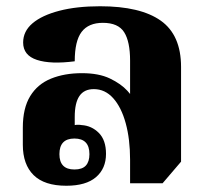

<svg xmlns="http://www.w3.org/2000/svg" viewBox="-20 -582 666 614"><path d="M192 12Q122 12 87.5 -22Q53 -56 53 -119V-174Q53 -236 76.5 -274.5Q100 -313 143 -330.5Q186 -348 242 -348Q296 -348 331.5 -331Q367 -314 387.5 -291.5Q408 -269 414 -251L396 -249V-388Q396 -449 377 -479Q358 -509 309 -509Q263 -509 241 -480Q219 -451 219 -386Q142 -376 98 -390.5Q54 -405 54 -446Q54 -482 84 -507.5Q114 -533 169.5 -547.5Q225 -562 300 -562Q429 -562 494 -516Q559 -470 559 -368V-65L500 4H396V-71Q396 -137 382 -188Q368 -239 342 -268Q316 -297 280 -297Q249 -297 234 -275Q219 -253 219 -208V-182Q223 -183 229.5 -183Q236 -183 241 -182Q273 -180 296 -157Q319 -134 319 -90Q319 -43 287 -15.5Q255 12 192 12ZM218 -40Q243 -40 254.5 -52.5Q266 -65 266 -89Q266 -139 218 -139Q170 -139 170 -89Q170 -40 218 -40Z"/></svg>

Font: Noto Serif Thai ExtraBold
Style: Regular
Weight: 800
Version: Version 2.001